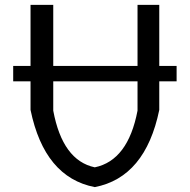

<svg xmlns="http://www.w3.org/2000/svg" viewBox="-20 -753 777 786"><path d="M703 -483V-420H632V-303Q575 -27 368 13Q162 -27 105 -303V-420H34V-483H105V-733H198V-483H543V-733H632V-483ZM543 -300V-420H198V-300Q236 -96 368 -68Q504 -96 543 -300Z"/></svg>

Font: Swei Fan Sans CJK TC
Style: Regular
Weight: 400
Version: Version 2.130